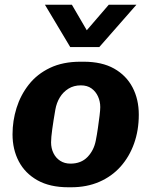

<svg xmlns="http://www.w3.org/2000/svg" viewBox="-20 -782 640 812"><path d="M269 10Q191 10 138.5 -19.5Q86 -49 59.5 -99.5Q33 -150 33 -214Q33 -271 50 -325.5Q67 -380 102 -424.5Q137 -469 191.5 -495Q246 -521 320 -521H334Q411 -521 462.5 -492Q514 -463 540.5 -412.5Q567 -362 567 -297Q567 -231 547 -175Q527 -119 490 -77.5Q453 -36 400 -13Q347 10 281 10ZM278 -90Q323 -90 350 -118Q377 -146 385 -187Q390 -212 394 -240Q398 -268 401 -292Q404 -316 404 -329Q404 -353 394.5 -374Q385 -395 367 -408Q349 -421 322 -421Q292 -421 269.5 -407Q247 -393 233 -370Q219 -347 214 -318Q206 -272 201 -236Q196 -200 196 -180Q196 -155 206 -134.5Q216 -114 234.5 -102Q253 -90 278 -90ZM557 -762 400 -583H277L170 -762H284L347 -654L440 -762Z"/></svg>

Font: Chivo Mono Medium
Style: Bold Italic
Weight: 700
Italic angle: -8.05°
Monospace: yes
Version: Version 1.008